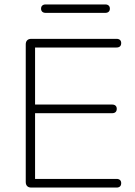

<svg xmlns="http://www.w3.org/2000/svg" viewBox="-20 -845 610 865"><path d="M96 -25V-645Q96 -657 102.5 -663.5Q109 -670 121 -670H505Q515 -670 520.5 -665Q526 -660 526 -651Q526 -641 520.5 -636Q515 -631 505 -631H138V-374H485Q495 -374 500.5 -369Q506 -364 506 -355Q506 -345 500.5 -340Q495 -335 485 -335H138V-39H505Q515 -39 520.5 -34Q526 -29 526 -20Q526 -10 520.5 -5Q515 0 505 0H121Q109 0 102.5 -6.5Q96 -13 96 -25ZM165 -806Q165 -815 170.5 -820Q176 -825 186 -825H454Q464 -825 469.5 -820Q475 -815 475 -806Q475 -797 469.5 -792Q464 -787 454 -787H186Q176 -787 170.5 -792Q165 -797 165 -806Z"/></svg>

Font: SN Pro Thin
Style: Regular
Weight: 200
Designer: Tobias Whetton
Foundry: Supernotes
Version: Version 1.003;Glyphs 3.3 (3324)